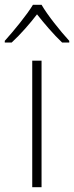

<svg xmlns="http://www.w3.org/2000/svg" viewBox="-46 -784 310 804"><path d="M128 -764H92C67 -722 11 -654 -26 -613V-606H3C40 -640 80 -686 109 -724C139 -686 178 -640 214 -606H244V-613C207 -653 152 -722 128 -764ZM128 0V-530H89V0Z"/></svg>

Font: Noto Sans Myanmar ExtraLight
Style: Regular
Weight: 200
Designer: Monotype Design Team
Foundry: Monotype Imaging Inc.
Version: Version 2.107